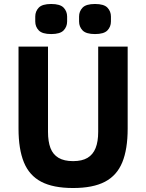

<svg xmlns="http://www.w3.org/2000/svg" viewBox="-20 -932 734 964"><path d="M73 -698H221V-270Q221 -221 233.5 -188.5Q246 -156 274 -139.5Q302 -123 347 -123Q392 -123 419.5 -139.5Q447 -156 460 -188.5Q473 -221 473 -270V-698H621V-286Q621 -183 594 -117Q567 -51 507 -19.5Q447 12 347 12Q247 12 187 -19.5Q127 -51 100 -117Q73 -183 73 -286ZM237 -761Q192 -761 174.5 -779.5Q157 -798 157 -824V-849Q157 -875 174.5 -893.5Q192 -912 237 -912Q282 -912 299.5 -893.5Q317 -875 317 -849V-824Q317 -798 299.5 -779.5Q282 -761 237 -761ZM457 -761Q412 -761 394.5 -779.5Q377 -798 377 -824V-849Q377 -875 394.5 -893.5Q412 -912 457 -912Q502 -912 519.5 -893.5Q537 -875 537 -849V-824Q537 -798 519.5 -779.5Q502 -761 457 -761Z"/></svg>

Font: IBM Plex Sans
Style: Bold
Weight: 700
Designer: Mike Abbink, Paul van der Laan, Pieter van Rosmalen
Foundry: Bold Monday
Version: Version 3.201